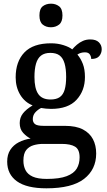

<svg xmlns="http://www.w3.org/2000/svg" viewBox="-20 -782 582 1042"><path d="M232 240Q125 240 72 202Q19 164 19 95Q19 57 36 31Q53 5 82 -10Q111 -25 146 -30Q125 -40 106 -60.5Q87 -81 87 -114Q87 -144 104.5 -166.5Q122 -189 157 -210Q114 -227 89.5 -268Q65 -309 65 -362Q65 -448 112.5 -497.5Q160 -547 257 -547Q293 -547 324.5 -537Q356 -527 372 -514Q383 -527 397.5 -539.5Q412 -552 430 -560Q448 -568 470 -568Q501 -568 516.5 -552.5Q532 -537 532 -515Q532 -494 519 -478Q506 -462 475 -462Q475 -475 467.5 -486.5Q460 -498 441 -498Q429 -498 419 -495Q409 -492 400 -486Q418 -465 429.5 -435.5Q441 -406 441 -364Q441 -290 395.5 -240.5Q350 -191 257 -191Q245 -191 229 -192.5Q213 -194 203 -196Q185 -187 171.5 -172Q158 -157 158 -135Q158 -118 170 -108.5Q182 -99 217 -99H332Q393 -99 430 -79.5Q467 -60 484.5 -26.5Q502 7 502 51Q502 138 436 189Q370 240 232 240ZM234 189Q303 189 342 174Q381 159 396.5 133Q412 107 412 72Q412 29 387.5 14Q363 -1 315 -1H213Q187 -1 162.5 6Q138 13 122.5 32Q107 51 107 90Q107 119 118.5 141.5Q130 164 157.5 176.5Q185 189 234 189ZM254 -242Q286 -242 304.5 -255Q323 -268 331 -295.5Q339 -323 339 -365Q339 -408 330.5 -437.5Q322 -467 303.5 -481Q285 -495 253 -495Q222 -495 203 -480.5Q184 -466 175.5 -436.5Q167 -407 167 -364Q167 -302 187.5 -272Q208 -242 254 -242ZM256 -634Q230 -634 212 -648.5Q194 -663 194 -698Q194 -734 212 -748Q230 -762 257 -762Q282 -762 300.5 -748Q319 -734 319 -698Q319 -663 300.5 -648.5Q282 -634 256 -634Z"/></svg>

Font: ET Text
Style: Regular
Weight: 470
Designer: Monotype Design Team
Foundry: Monotype Imaging Inc.
Version: Version 2.009